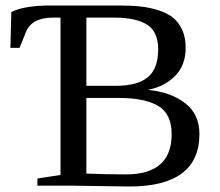

<svg xmlns="http://www.w3.org/2000/svg" viewBox="-20 -675 799 698"><path d="M401 -363Q479 -363 517 -394Q555 -425 555 -496Q555 -560 514.5 -585.5Q474 -611 395 -611H294V-363ZM438 -41Q604 -41 604 -187Q604 -261 555 -290Q506 -319 411 -319H294V-44Q362 -41 438 -41ZM520 -349V-348Q601 -340 653 -300Q705 -260 705 -188Q705 3 450 3L241 0H116V-26L200 -39V-611H173Q96 -611 75 -560L51 -501H18L21 -631Q68 -655 162 -655H415Q460 -655 494 -651Q528 -647 559.5 -636.5Q591 -626 611 -609Q631 -592 643 -565Q655 -538 655 -501Q655 -439 617.5 -400Q580 -361 520 -349Z"/></svg>

Font: Libra Serif Modern
Style: Regular
Weight: 400
Designer: Stefan Peev, Context Ltd
Foundry: Stefan Peev, Context Ltd
Version: Version 1.000